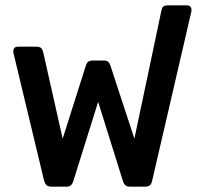

<svg xmlns="http://www.w3.org/2000/svg" viewBox="-20 -700 738 720"><path d="M145 -24 31 -499Q30 -502 30 -508Q30 -525 49 -525H114Q129 -525 134.5 -519.5Q140 -514 143 -500L215 -180L301 -451Q304 -462 309.5 -467.5Q315 -473 327 -473H369Q381 -473 386.5 -467.5Q392 -462 395 -451L484 -180L585 -659Q588 -672 593 -676Q598 -680 613 -680H679Q698 -680 698 -663Q698 -657 697 -654L551 -24Q548 -10 542 -5Q536 0 522 0H468Q457 0 451 -4.5Q445 -9 441 -21L348 -318L255 -21Q251 -9 245 -4.5Q239 0 228 0H174Q161 0 155 -5Q149 -10 145 -24Z"/></svg>

Font: Mitr
Style: Regular
Weight: 400
Designer: Thanarat Vachiruckul
Foundry: Cadson Demak
Version: Version 1.002